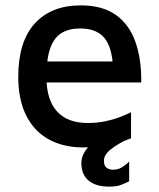

<svg xmlns="http://www.w3.org/2000/svg" viewBox="-20 -534 593 715"><path d="M290 15Q216 15 161.5 -15Q107 -45 77.5 -104Q48 -163 48 -248Q48 -379 109.5 -446.5Q171 -514 281 -514Q362 -514 412 -478Q462 -442 484.5 -377.5Q507 -313 506 -227H111L108 -305H426L401 -280Q398 -357 369 -392.5Q340 -428 278 -428Q238 -428 210 -411.5Q182 -395 167.5 -355.5Q153 -316 153 -247Q153 -163 192 -119.5Q231 -76 307 -76Q341 -76 370.5 -82Q400 -88 425 -97.5Q450 -107 468 -116V-19Q433 -4 389 5.5Q345 15 290 15ZM387 161Q337 161 310 138.5Q283 116 283 73Q283 43 307.5 15Q332 -13 375 -30L461 -18Q421 0 394 21Q367 42 367 64Q367 83 376.5 90.5Q386 98 401 98Q421 98 436.5 87.5Q452 77 461 68V141Q448 148 431 154.5Q414 161 387 161Z"/></svg>

Font: Maven Pro Medium
Style: Regular
Weight: 500
Designer: Joe Prince
Foundry: Joe Prince
Version: Version 2.103